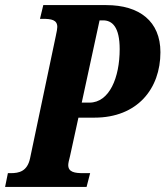

<svg xmlns="http://www.w3.org/2000/svg" viewBox="-40 -734 650 754"><path d="M-20 0H300L314 -54H287C253 -54 228 -58 228 -86C228 -93 231 -106 235 -121L268 -272H331C499 -272 590 -385 590 -529C590 -650 508 -714 377 -714H130L117 -660H128C162 -660 185 -656 185 -628C185 -621 183 -611 179 -592L78 -112C67 -61 35 -54 2 -54H-9ZM281 -331 351 -654H365C400 -654 430 -629 430 -541C430 -430 390 -331 311 -331Z"/></svg>

Font: Noto Serif Condensed Extra
Style: Italic
Weight: 800
Width: 3
Italic angle: -12°
Designer: Monotype Design Team
Foundry: Monotype Imaging Inc.
Version: Version 1.901